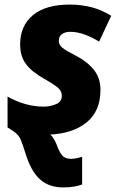

<svg xmlns="http://www.w3.org/2000/svg" viewBox="-20 -579 526 839"><path d="M256 240Q194 240 154.5 204.5Q115 169 91 90Q79 51 70 30Q61 9 38 -6Q31 -11 25 -14.5Q19 -18 13 -22V-157Q91 -113 172 -113Q198 -113 224 -123.5Q250 -134 250 -160Q250 -173 244 -183Q238 -193 221 -205Q204 -217 171 -236Q119 -265 93.5 -299Q68 -333 68 -385Q68 -466 123.5 -512.5Q179 -559 285 -559Q335 -559 379.5 -547.5Q424 -536 466 -510L413 -397Q385 -415 351.5 -427.5Q318 -440 287 -440Q266 -440 251.5 -430.5Q237 -421 237 -400Q237 -383 252.5 -370.5Q268 -358 307 -338Q359 -312 389 -275.5Q419 -239 419 -186Q419 -94 359.5 -45Q300 4 200 9Q209 17 216 29.5Q223 42 228 54Q239 85 251.5 100Q264 115 289 115Q302 115 314.5 112.5Q327 110 339 106V227Q324 233 303 236.5Q282 240 256 240Z"/></svg>

Font: Noto Sans ExtraBold
Style: Italic
Weight: 800
Italic angle: -12°
Designer: Monotype Design Team
Foundry: Monotype Imaging Inc.
Version: Version 2.013; ttfautohint (v1.8.4.7-5d5b)